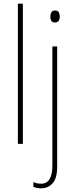

<svg xmlns="http://www.w3.org/2000/svg" viewBox="-20 -780 415 1041"><path d="M104 -760H77V0H104ZM278 -658Q304 -658 304 -691Q304 -703 299 -713Q294 -723 278 -723Q263 -723 258 -712.5Q253 -702 253 -690Q253 -658 278 -658ZM290 123V-528H264V117Q264 216 203 216Q179 216 161 207V233Q179 241 204 241Q240 241 265 214Q290 187 290 123Z"/></svg>

Font: Noto Sans Display SemiCondensed Thin
Style: Regular
Weight: 250
Width: 4
Designer: Monotype Design team
Foundry: Monotype Imaging Inc.
Version: 1.000